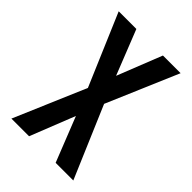

<svg xmlns="http://www.w3.org/2000/svg" viewBox="-215 -832 930 930"><g transform="rotate(45 250.0 -367.5)"><path d="M38 0 195 -367 38 -735H159L250 -505L341 -735H462L305 -368L462 0H341L250 -230L159 0Z"/></g></svg>

Font: Iosevka SS04
Style: Bold
Weight: 700
Monospace: yes
Designer: Belleve Invis
Foundry: Belleve Invis
Version: Version 19.0.0; ttfautohint (v1.8.4)